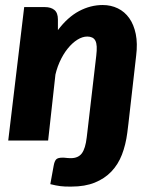

<svg xmlns="http://www.w3.org/2000/svg" viewBox="-20 -546 592 746"><path d="M474.5 -29.5Q468.5 16.5 453.8 54.8Q439 93 412.8 120.5Q386.5 148 348.2 163.5Q310 179 257.5 179Q244 179 233.8 178.8Q223.5 178.5 214.5 177.2Q205.5 176 196.2 174.2Q187 172.5 175.5 169.5L188.5 98Q191.5 81 197.8 73.8Q204 66.5 223.5 66.5Q227.5 66.5 230.8 66.8Q234 67 237.5 67.5Q241 68 245.2 68.2Q249.5 68.5 255.5 68.5Q284 68.5 298 49.8Q312 31 317 -12.5L321.5 -50.5L354 -329.5Q356.5 -350.5 355.8 -365Q355 -379.5 350.5 -388Q346 -396.5 338 -400.2Q330 -404 319 -404Q300.5 -404 280.8 -391.8Q261 -379.5 243 -357.2Q225 -335 211.2 -304Q197.5 -273 191 -235L140 -306Q154 -343.5 170.2 -374Q186.5 -404.5 205 -429V-387L209 -378.5L195.5 -257.5L167 0H12L74 -518.5H154Q178 -518.5 191.5 -507.2Q205 -496 205 -470.5V-429Q242.5 -479 287 -502.8Q331.5 -526.5 379 -526.5Q411 -526.5 437.8 -513.5Q464.5 -500.5 482.2 -475.5Q500 -450.5 507.5 -413.8Q515 -377 509 -329.5L479 -66Z"/></svg>

Font: Lato Black
Style: Italic
Weight: 900
Italic angle: -7°
Designer: Lukasz Dziedzic
Foundry: tyPoland Lukasz Dziedzic
Version: Version 2.007; 2014-02-27